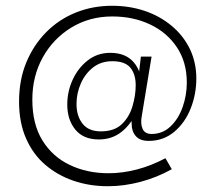

<svg xmlns="http://www.w3.org/2000/svg" viewBox="-20 -516 750 665"><path d="M354 129Q290 129 234.5 110Q179 91 136.5 54.5Q94 18 70 -37Q46 -92 46 -164Q46 -239 71 -299.5Q96 -360 140 -404.5Q184 -449 242.5 -472.5Q301 -496 368 -496Q428 -496 480.5 -478.5Q533 -461 574 -427Q615 -393 637.5 -346.5Q660 -300 660 -244Q660 -190 640.5 -140.5Q621 -91 583.5 -59.5Q546 -28 495 -28Q465 -28 450.5 -44.5Q436 -61 436 -87Q434 -111 441 -137Q448 -163 452 -184L468 -320H505L471 -114Q466 -87 474 -69.5Q482 -52 505 -52Q543 -52 570.5 -78Q598 -104 612.5 -145Q627 -186 627 -230Q627 -301 592.5 -352.5Q558 -404 499.5 -431.5Q441 -459 369 -459Q290 -459 227 -420.5Q164 -382 128 -317Q92 -252 92 -171Q92 -86 127 -29.5Q162 27 222 55.5Q282 84 356 84Q404 84 454 71Q504 58 553 32L575 70Q523 99 466 114Q409 129 354 129ZM322 -33Q269 -33 241 -67Q213 -101 213 -154Q213 -199 231.5 -239.5Q250 -280 283.5 -306.5Q317 -333 362 -333Q415 -333 443 -300.5Q471 -268 471 -216Q471 -173 453.5 -130.5Q436 -88 402.5 -60.5Q369 -33 322 -33ZM329 -61Q376 -61 402 -86Q428 -111 439 -148.5Q450 -186 450 -221Q450 -259 431.5 -281.5Q413 -304 369 -304Q330 -304 302.5 -282.5Q275 -261 260 -227Q245 -193 245 -156Q245 -114 266 -87.5Q287 -61 329 -61Z"/></svg>

Font: Darker Grotesque
Style: Regular
Weight: 400
Designer: Gabriel Lam
Foundry: TypeRant
Version: Version 1.000;gftools[0.9.28]